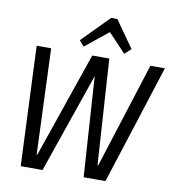

<svg xmlns="http://www.w3.org/2000/svg" viewBox="-98 -1020 1016 1109"><g transform="rotate(10 410.0 -466.0)"><path d="M68 -700H153L177 -81H181L394 -700H494L534 -81H538L735 -700H820L595 1H467L429 -581H427L226 1H98ZM308 -775 464 -933H500L611 -776L574 -742L455 -868H492L336 -742Z"/></g></svg>

Font: Pathway Extreme SemiCondensed
Style: Italic
Weight: 400
Width: 4
Italic angle: -8°
Version: Version 1.001;gftools[0.9.26]